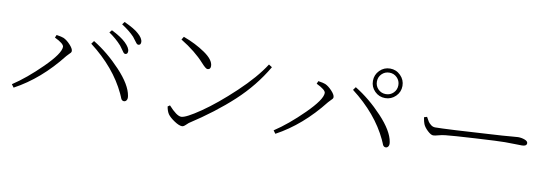

<svg xmlns="http://www.w3.org/2000/svg" viewBox="-52 -1066 4034 1394"><g transform="rotate(10 1965.0 -369.5)"><path d="M820.3 -477.5Q813.5 -477.5 807.6 -484.4Q801.8 -491.2 792 -505.9Q782.2 -520.5 774.4 -530.3Q732.4 -577.1 680.7 -611.3L696.3 -629.9Q765.6 -595.7 801.8 -561.5Q838.9 -525.4 838.9 -500Q838.9 -477.5 820.3 -477.5ZM902.3 -559.6Q895.5 -559.6 889.2 -566.4Q882.8 -573.2 873 -587.4Q863.3 -601.6 855.5 -610.4Q819.3 -648.4 761.7 -685.5L776.4 -705.1Q853.5 -669.9 882.8 -642.6Q920.9 -610.4 920.9 -582Q920.9 -559.6 902.3 -559.6ZM367.2 -449.2Q367.2 -472.7 297.9 -505.9L306.6 -526.4Q345.7 -520.5 359.4 -514.6Q383.8 -503.9 409.7 -476.1Q435.5 -448.2 435.5 -430.7Q435.5 -423.8 431.2 -418Q426.8 -412.1 417.5 -403.8Q408.2 -395.5 402.3 -387.7Q252 -196.3 65.4 -95.7L48.8 -118.2Q148.4 -183.6 257.8 -292Q367.2 -400.4 367.2 -449.2ZM893.6 -181.6Q897.5 -160.2 890.1 -148.9Q882.8 -137.7 871.1 -137.7Q867.2 -137.7 864.7 -138.7Q862.3 -139.6 859.9 -140.6Q857.4 -141.6 855 -144.5Q852.5 -147.5 851.1 -149.4Q849.6 -151.4 847.7 -156.7Q845.7 -162.1 844.2 -165.5Q842.8 -168.9 839.4 -176.3Q835.9 -183.6 834 -188.5Q751 -365.2 565.4 -507.8L582 -530.3Q689.5 -464.8 785.2 -362.8Q880.9 -260.7 893.6 -181.6Z M1205.1 -651.4 1218.8 -673.8Q1309.6 -640.6 1379.9 -592.3Q1450.2 -543.9 1450.2 -498Q1450.2 -472.7 1427.7 -472.7Q1415 -472.7 1381.8 -509.8Q1315.4 -584 1205.1 -651.4ZM1299.8 -98.6Q1334 -98.6 1439.9 -171.4Q1545.9 -244.1 1671.4 -362.3Q1796.9 -480.5 1862.3 -583L1886.7 -567.4Q1800.8 -419.9 1670.4 -299.3Q1540 -178.7 1362.3 -63.5Q1360.4 -62.5 1344.7 -47.4Q1329.1 -32.2 1318.4 -32.2Q1295.9 -32.2 1260.7 -55.7Q1225.6 -79.1 1210 -100.6Q1196.3 -121.1 1190.4 -155.3L1206.1 -166Q1266.6 -98.6 1299.8 -98.6Z M2811.5 -521Q2779.3 -489.3 2734.4 -489.3Q2689.5 -489.3 2657.7 -521Q2626 -552.7 2626 -597.7Q2626 -642.6 2657.7 -674.8Q2689.5 -707 2734.4 -707Q2779.3 -707 2811.5 -674.8Q2843.8 -642.6 2843.8 -597.7Q2843.8 -552.7 2811.5 -521ZM2790.5 -653.8Q2767.6 -676.8 2734.4 -676.8Q2701.2 -676.8 2678.2 -653.8Q2655.3 -630.9 2655.3 -597.7Q2655.3 -564.5 2678.2 -541.5Q2701.2 -518.6 2734.4 -518.6Q2767.6 -518.6 2790.5 -541.5Q2813.5 -564.5 2813.5 -597.7Q2813.5 -630.9 2790.5 -653.8ZM2296.9 -449.2Q2296.9 -472.7 2227.5 -505.9L2236.3 -526.4Q2275.4 -520.5 2289.1 -514.6Q2313.5 -503.9 2339.4 -476.1Q2365.2 -448.2 2365.2 -430.7Q2365.2 -423.8 2360.8 -418Q2356.4 -412.1 2347.2 -403.8Q2337.9 -395.5 2332 -387.7Q2181.6 -196.3 1995.1 -95.7L1978.5 -118.2Q2078.1 -183.6 2187.5 -292Q2296.9 -400.4 2296.9 -449.2ZM2823.2 -181.6Q2827.1 -160.2 2819.8 -148.9Q2812.5 -137.7 2800.8 -137.7Q2796.9 -137.7 2794.4 -138.7Q2792 -139.6 2789.6 -140.6Q2787.1 -141.6 2784.7 -144.5Q2782.2 -147.5 2780.8 -149.4Q2779.3 -151.4 2777.3 -156.7Q2775.4 -162.1 2773.9 -165.5Q2772.5 -168.9 2769 -176.3Q2765.6 -183.6 2763.7 -188.5Q2680.7 -365.2 2495.1 -507.8L2511.7 -530.3Q2619.1 -464.8 2714.8 -362.8Q2810.5 -260.7 2823.2 -181.6Z M3037.1 -401.4 3058.6 -408.2Q3071.3 -384.8 3077.6 -375Q3084 -365.2 3098.1 -354Q3112.3 -342.8 3129.9 -342.8Q3166 -342.8 3277.3 -348.6Q3388.7 -354.5 3502 -361.8Q3615.2 -369.1 3622.1 -369.1Q3656.2 -371.1 3689.5 -374.5Q3722.7 -377.9 3735.4 -377.9Q3761.7 -377.9 3784.7 -369.1Q3807.6 -360.4 3807.6 -345.7Q3807.6 -323.2 3772.5 -323.2Q3758.8 -323.2 3718.8 -324.2Q3678.7 -325.2 3647.5 -325.2Q3601.6 -325.2 3433.1 -315.4Q3264.6 -305.7 3211.9 -299.8Q3185.5 -296.9 3161.6 -290Q3137.7 -283.2 3125 -283.2Q3108.4 -283.2 3083 -307.1Q3057.6 -331.1 3048.8 -353.5Q3043 -367.2 3037.1 -401.4Z"/></g></svg>

Font: GenYoMin TW TTF ExtraLight
Style: Regular
Weight: 250
Version: Version 1.300